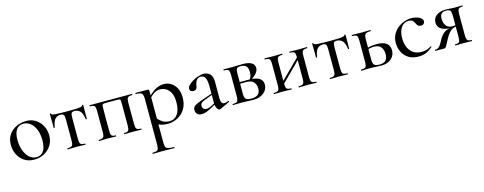

<svg xmlns="http://www.w3.org/2000/svg" viewBox="-28 -1069 5050 2003"><g transform="rotate(-15 2497.0 -67.5)"><path d="M233 13Q172 13 127.5 -16Q83 -45 59 -93.5Q35 -142 35 -198Q35 -250 54.5 -288Q74 -326 106 -350.5Q138 -375 176 -387Q214 -399 251 -399Q313 -399 357 -369Q401 -339 424.5 -292Q448 -245 448 -193Q448 -130 418 -83.5Q388 -37 339.5 -12Q291 13 233 13ZM262 -6Q311 -6 338.5 -44.5Q366 -83 366 -162Q366 -229 346 -277.5Q326 -326 292.5 -352.5Q259 -379 217 -379Q168 -379 141.5 -341.5Q115 -304 115 -231Q115 -168 134 -116.5Q153 -65 186 -35.5Q219 -6 262 -6Z M597 0Q595 0 595 -6Q595 -12 597 -12Q637 -12 648 -25Q659 -38 659 -81V-303Q659 -342 651 -355.5Q643 -369 616 -369Q580 -369 557.5 -345Q535 -321 525 -256Q525 -253 519 -253Q513 -253 513 -256Q513 -270 513 -298Q513 -326 512.5 -356Q512 -386 512 -405Q512 -410 518 -410Q524 -410 524 -405Q524 -391 568.5 -388Q613 -385 694 -385Q746 -385 783 -386Q820 -387 840 -391.5Q860 -396 860 -405Q860 -410 866 -410Q872 -410 872 -405Q872 -386 872 -356Q872 -326 871.5 -298Q871 -270 871 -256Q871 -253 865.5 -253Q860 -253 859 -256Q851 -321 827 -345Q803 -369 767 -369Q741 -369 734 -355.5Q727 -342 727 -303V-81Q727 -38 737.5 -25Q748 -12 787 -12Q790 -12 790 -6Q790 0 787 0Q767 0 743 -1Q719 -2 694 -2Q668 -2 643 -1Q618 0 597 0Z M1393 -12Q1395 -12 1395 -6Q1395 0 1393 0Q1373 0 1349 -1Q1325 -2 1300 -2Q1275 -2 1251 -1Q1227 0 1209 0Q1206 0 1206 -6Q1206 -12 1209 -12Q1245 -12 1255 -25Q1265 -38 1265 -81V-305Q1265 -336 1263.5 -348.5Q1262 -361 1253 -363.5Q1244 -366 1223 -366H1107Q1086 -366 1077 -363Q1068 -360 1066 -347.5Q1064 -335 1064 -303V-81Q1064 -38 1073.5 -25Q1083 -12 1119 -12Q1121 -12 1121 -6Q1121 0 1119 0Q1100 0 1077 -1Q1054 -2 1031 -2Q1005 -2 980 -1Q955 0 935 0Q932 0 932 -6Q932 -12 935 -12Q974 -12 985 -25Q996 -38 996 -81V-305Q996 -349 985 -361.5Q974 -374 936 -374Q933 -374 933 -380Q933 -386 936 -386H1393Q1395 -386 1395 -380Q1395 -374 1393 -374Q1354 -374 1343.5 -360Q1333 -346 1333 -303V-81Q1333 -38 1343.5 -25Q1354 -12 1393 -12Z M1442 275Q1440 275 1440 269Q1440 263 1442 263Q1485 263 1497.5 250Q1510 237 1510 194V-305Q1510 -348 1493.5 -361Q1477 -374 1432 -374Q1429 -374 1429 -380Q1429 -386 1432 -386Q1454 -386 1477.5 -386Q1501 -386 1522 -386Q1543 -386 1558 -386Q1570 -386 1574 -381Q1578 -376 1578 -361V194Q1578 222 1585 237Q1592 252 1613 257.5Q1634 263 1674 263Q1677 263 1677 269Q1677 275 1674 275Q1647 275 1614 274Q1581 273 1544 273Q1516 273 1489 274Q1462 275 1442 275ZM1677 13Q1639 13 1610.5 5Q1582 -3 1545 -25L1567 -82Q1592 -51 1622.5 -30Q1653 -9 1704 -9Q1754 -9 1786.5 -53.5Q1819 -98 1819 -184Q1819 -269 1781 -312.5Q1743 -356 1690 -356Q1648 -356 1616.5 -333Q1585 -310 1556 -277L1546 -286Q1597 -345 1644 -372Q1691 -399 1739 -399Q1781 -399 1816 -377.5Q1851 -356 1873 -315Q1895 -274 1895 -215Q1895 -153 1874 -109.5Q1853 -66 1820 -39Q1787 -12 1749.5 0.5Q1712 13 1677 13Z M2246 6Q2242 8 2237 8Q2222 8 2208.5 -14.5Q2195 -37 2195 -79V-255Q2195 -299 2187.5 -325Q2180 -351 2166.5 -362.5Q2153 -374 2135 -374Q2113 -374 2098 -363Q2083 -352 2075.5 -333.5Q2068 -315 2065 -293Q2063 -274 2053.5 -261.5Q2044 -249 2021 -249Q2003 -249 1993 -258Q1983 -267 1983 -283Q1983 -302 2002 -321.5Q2021 -341 2050 -358Q2079 -375 2110.5 -385Q2142 -395 2169 -395Q2209 -395 2236 -368.5Q2263 -342 2263 -285V-108Q2263 -75 2272 -59Q2281 -43 2301 -43Q2318 -43 2345 -54Q2349 -56 2351.5 -50.5Q2354 -45 2349 -43ZM2045 7Q2013 7 1996 -10Q1979 -27 1979 -53Q1979 -84 2003 -100Q2027 -116 2080 -134L2205 -177L2208 -165L2106 -126Q2082 -117 2072 -106Q2062 -95 2062 -78Q2062 -57 2074 -45Q2086 -33 2105 -33Q2115 -33 2126 -36Q2137 -39 2149 -44L2225 -84L2226 -70L2140 -23Q2111 -8 2088.5 -0.5Q2066 7 2045 7Z M2478 -385Q2504 -385 2532.5 -386.5Q2561 -388 2588 -388Q2650 -388 2683 -369Q2716 -350 2716 -312Q2716 -258 2629 -204L2616 -210Q2628 -224 2634.5 -242.5Q2641 -261 2641 -287Q2641 -333 2621.5 -352.5Q2602 -372 2563 -372Q2532 -372 2521.5 -359.5Q2511 -347 2511 -303V-81Q2511 -47 2525.5 -31.5Q2540 -16 2585 -16Q2635 -16 2658 -37.5Q2681 -59 2681 -100Q2681 -143 2656.5 -170Q2632 -197 2574 -197H2482L2481 -214H2609Q2758 -214 2758 -122Q2758 -68 2714 -33Q2670 2 2603 2Q2579 2 2542.5 0Q2506 -2 2478 -2Q2452 -2 2427 -1Q2402 0 2382 0Q2379 0 2379 -6Q2379 -12 2382 -12Q2421 -12 2432 -25Q2443 -38 2443 -81V-305Q2443 -349 2432 -361.5Q2421 -374 2383 -374Q2380 -374 2380 -380Q2380 -386 2383 -386Q2402 -386 2427 -385.5Q2452 -385 2478 -385Z M2920 -44 2905 -59 3177 -331 3192 -316ZM2886 -81V-305Q2886 -349 2875 -361.5Q2864 -374 2826 -374Q2823 -374 2823 -380Q2823 -386 2826 -386Q2845 -386 2870 -385Q2895 -384 2921 -384Q2946 -384 2970.5 -385Q2995 -386 3014 -386Q3016 -386 3016 -380Q3016 -374 3014 -374Q2975 -374 2964.5 -360Q2954 -346 2954 -303V-81Q2954 -38 2964.5 -25Q2975 -12 3014 -12Q3016 -12 3016 -6Q3016 0 3014 0Q2994 0 2970 -1Q2946 -2 2921 -2Q2895 -2 2870 -1Q2845 0 2825 0Q2822 0 2822 -6Q2822 -12 2825 -12Q2864 -12 2875 -25Q2886 -38 2886 -81ZM3155 -81V-305Q3155 -349 3144 -361.5Q3133 -374 3095 -374Q3092 -374 3092 -380Q3092 -386 3095 -386Q3114 -386 3139 -385Q3164 -384 3190 -384Q3215 -384 3239.5 -385Q3264 -386 3283 -386Q3285 -386 3285 -380Q3285 -374 3283 -374Q3244 -374 3233.5 -360Q3223 -346 3223 -303V-81Q3223 -38 3233.5 -25Q3244 -12 3283 -12Q3285 -12 3285 -6Q3285 0 3283 0Q3263 0 3239 -1Q3215 -2 3190 -2Q3164 -2 3138.5 -1Q3113 0 3094 0Q3091 0 3091 -6Q3091 -12 3094 -12Q3133 -12 3144 -25Q3155 -38 3155 -81Z M3430 0Q3428 0 3428 -6Q3428 -12 3430 -12Q3470 -12 3481 -25Q3492 -38 3492 -81V-303Q3492 -342 3484 -355.5Q3476 -369 3449 -369Q3413 -369 3390.5 -345Q3368 -321 3358 -256Q3358 -253 3352 -253Q3346 -253 3346 -256Q3346 -270 3346 -298Q3346 -326 3345.5 -356Q3345 -386 3345 -405Q3345 -410 3351 -410Q3357 -410 3357 -405Q3357 -391 3401.5 -388Q3446 -385 3527 -385Q3579 -385 3616 -386Q3653 -387 3673 -391.5Q3693 -396 3693 -405Q3693 -410 3699 -410Q3705 -410 3705 -405Q3705 -386 3705 -356Q3705 -326 3704.5 -298Q3704 -270 3704 -256Q3704 -253 3698.5 -253Q3693 -253 3692 -256Q3684 -321 3660 -345Q3636 -369 3600 -369Q3574 -369 3567 -355.5Q3560 -342 3560 -303V-81Q3560 -38 3570.5 -25Q3581 -12 3620 -12Q3623 -12 3623 -6Q3623 0 3620 0Q3600 0 3576 -1Q3552 -2 3527 -2Q3501 -2 3476 -1Q3451 0 3430 0Z M3897 -303V-81Q3897 -46 3911 -29.5Q3925 -13 3969 -13Q4015 -13 4036 -35.5Q4057 -58 4057 -101Q4057 -148 4034.5 -178Q4012 -208 3958 -208Q3937 -208 3916.5 -204Q3896 -200 3873 -189L3867 -204Q3899 -218 3931.5 -222.5Q3964 -227 3993 -227Q4132 -227 4132 -123Q4132 -68 4091.5 -33Q4051 2 3989 2Q3973 2 3951 1Q3929 0 3906 -1Q3883 -2 3864 -2Q3838 -2 3813 -1Q3788 0 3768 0Q3765 0 3765 -6Q3765 -12 3768 -12Q3807 -12 3818 -25Q3829 -38 3829 -81V-305Q3829 -349 3818 -361.5Q3807 -374 3769 -374Q3766 -374 3766 -380Q3766 -386 3769 -386Q3788 -386 3813 -385Q3838 -384 3864 -384Q3893 -384 3920 -385Q3947 -386 3969 -386Q3971 -386 3971 -380Q3971 -374 3969 -374Q3923 -374 3910 -360Q3897 -346 3897 -303Z M4386 12Q4317 12 4273.5 -17.5Q4230 -47 4209.5 -92.5Q4189 -138 4189 -185Q4189 -235 4209 -274Q4229 -313 4261.5 -340Q4294 -367 4334 -381Q4374 -395 4413 -395Q4441 -395 4468.5 -387Q4496 -379 4514 -364.5Q4532 -350 4532 -330Q4532 -316 4521.5 -304.5Q4511 -293 4491 -293Q4472 -293 4460 -304Q4448 -315 4441 -332Q4432 -352 4419 -363.5Q4406 -375 4378 -375Q4325 -375 4295.5 -331Q4266 -287 4266 -216Q4266 -166 4283 -122.5Q4300 -79 4336 -53Q4372 -27 4430 -27Q4458 -27 4482.5 -34.5Q4507 -42 4530 -58Q4533 -60 4536.5 -56Q4540 -52 4537 -50Q4503 -19 4467 -3.5Q4431 12 4386 12Z M4962 -12Q4964 -12 4964 -6Q4964 0 4962 0Q4945 0 4922.5 -1Q4900 -2 4875 -2Q4848 -2 4825.5 -1Q4803 0 4783 0Q4781 0 4781 -6Q4781 -12 4783 -12Q4819 -12 4828.5 -25Q4838 -38 4838 -81V-193L4860 -191Q4833 -191 4810.5 -182.5Q4788 -174 4766.5 -150.5Q4745 -127 4721 -81Q4704 -47 4694 -29.5Q4684 -12 4678 -6Q4672 0 4664 0H4567Q4565 0 4565 -6Q4565 -12 4567 -12Q4592 -12 4608.5 -26Q4625 -40 4636 -61Q4647 -82 4658 -101Q4681 -144 4715.5 -168Q4750 -192 4801 -192L4808 -188Q4746 -188 4710 -200.5Q4674 -213 4659 -235Q4644 -257 4644 -285Q4644 -333 4682 -361Q4720 -389 4783 -389Q4800 -389 4828 -386.5Q4856 -384 4875 -384Q4900 -384 4921.5 -385Q4943 -386 4961 -386Q4963 -386 4963 -380Q4963 -374 4961 -374Q4928 -374 4917 -361.5Q4906 -349 4906 -305V-81Q4906 -38 4917.5 -25Q4929 -12 4962 -12ZM4716 -308Q4716 -262 4738 -232Q4760 -202 4805 -202Q4819 -202 4836 -204Q4853 -206 4863 -208L4838 -199V-303Q4838 -349 4827 -363Q4816 -377 4782 -377Q4716 -377 4716 -308Z"/></g></svg>

Font: Cormorant Medium
Style: Regular
Weight: 500
Designer: Christian Thalmann (Catharsis Fonts)
Foundry: Catharsis Fonts
Version: Version 4.000